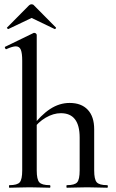

<svg xmlns="http://www.w3.org/2000/svg" viewBox="-20 -879 542 899"><path d="M24 0Q22 0 22 -6Q22 -12 24 -12Q61 -12 72.5 -25.5Q84 -39 84 -81V-595Q84 -630 77.5 -646Q71 -662 54 -662Q39 -662 10 -649Q7 -647 4 -653Q1 -659 4 -660L138 -725Q139 -725 139.5 -725Q140 -725 141 -725Q145 -725 148.5 -722Q152 -719 152 -715V-81Q152 -39 164 -25.5Q176 -12 213 -12Q216 -12 216 -6Q216 0 213 0Q194 0 170 -1Q146 -2 119 -2Q92 -2 67.5 -1Q43 0 24 0ZM293 0Q291 0 291 -6Q291 -12 293 -12Q330 -12 341.5 -25.5Q353 -39 353 -81V-235Q353 -349 265 -349Q230 -349 194 -328Q158 -307 134 -272L129 -284Q171 -340 214.5 -368.5Q258 -397 306 -397Q361 -397 391 -365Q421 -333 421 -274V-81Q421 -39 433 -25.5Q445 -12 482 -12Q485 -12 485 -6Q485 0 482 0Q463 0 439 -1Q415 -2 388 -2Q361 -2 336.5 -1Q312 0 293 0ZM13 -750 116 -854Q121 -859 128 -859Q135 -859 139 -854L241 -751Q244 -749 241 -745.5Q238 -742 236 -743L128 -795L19 -743Q18 -742 14.5 -745.5Q11 -749 13 -750Z"/></svg>

Font: Cormorant Medium
Style: Regular
Weight: 500
Designer: Christian Thalmann (Catharsis Fonts)
Foundry: Catharsis Fonts
Version: Version 4.000